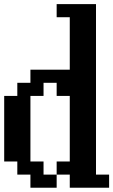

<svg xmlns="http://www.w3.org/2000/svg" viewBox="-20 -879 540 915"><path d="M0 -109.4V-421.9H62.5V-484.4H125V-546.9H312.5V-796.9H250V-859.4H437.5V-46.9H500V15.6H312.5V-46.9H250V15.6H125V-46.9H62.5V-109.4ZM250 -46.9V-109.4H312.5V-421.9H250V-484.4H187.5V-421.9H125V-109.4H187.5V-46.9Z"/></svg>

Font: KH Dot Dougenzaka 16
Style: Regular
Weight: 400
Designer: Original version for X68000 by Keitarou Hiraki (http://hp.vector.co.jp/authors/VA000874/) / TrueType conversion by Homem
Version: Version 1.00.20150527